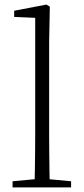

<svg xmlns="http://www.w3.org/2000/svg" viewBox="-20 -820 366 840"><path d="M35 0V-27L154 -38H173L291 -27V0ZM131 0Q132 -30 132.5 -69Q133 -108 133.5 -149.5Q134 -191 134 -226V-742L42 -746V-773L183 -800L198 -791L195 -637V-226Q195 -191 195.5 -149.5Q196 -108 196.5 -69Q197 -30 198 0Z"/></svg>

Font: Noto Serif HK
Style: Regular
Weight: 200
Designer: Ryoko NISHIZUKA 西塚涼子 (kana & ideographs); Frank Grießhammer (Latin, Greek & Cyrillic); Wenlong ZHANG 张文龙 (bopomofo); San
Foundry: Adobe
Version: Version 2.001;hotconv 1.1.0;makeotfexe 2.6.0